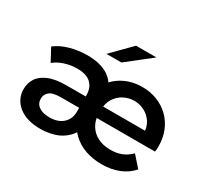

<svg xmlns="http://www.w3.org/2000/svg" viewBox="-149 -969 1290 1202"><g transform="rotate(30 496.5 -368.5)"><path d="M260 7Q158 7 101 -39Q44 -85 44 -158Q44 -200 65.5 -234.5Q87 -269 136 -290Q185 -311 266 -311H420V-229H275Q212 -229 189.5 -208.5Q167 -188 167 -160Q167 -124 194.5 -104Q222 -84 271 -84Q334 -84 369 -116.5Q404 -149 404 -201V-320Q404 -375 371 -405.5Q338 -436 272 -436Q226 -436 182.5 -422Q139 -408 109 -383L60 -474Q103 -507 162.5 -523.5Q222 -540 285 -540Q376 -540 432 -506Q488 -472 508 -406L449 -410Q482 -471 543.5 -505.5Q605 -540 683 -540Q741 -540 790.5 -520.5Q840 -501 877 -465Q914 -429 934.5 -379Q955 -329 955 -269Q955 -257 954.5 -247Q954 -237 952 -229H508V-311H880L834 -284Q835 -336 813 -370Q791 -404 756 -422Q721 -440 682 -440Q644 -440 608.5 -422Q573 -404 550.5 -369Q528 -334 528 -281V-261Q528 -213 550 -176Q572 -139 611.5 -119Q651 -99 704 -99Q749 -99 784 -113Q819 -127 849 -157L917 -80Q880 -37 824.5 -15Q769 7 701 7Q639 7 584.5 -11.5Q530 -30 489 -69Q448 -108 424 -170L499 -169Q485 -101 447.5 -62.5Q410 -24 360.5 -8.5Q311 7 260 7ZM383 -607 518 -744H665L491 -607Z"/></g></svg>

Font: MOST Montserrat SemiBold
Style: Regular
Weight: 600
Designer: Julieta Ulanovsky
Foundry: Julieta Ulanovsky
Version: Version 8.000;March 11, 2024;FontCreator 15.0.0.2926 64-bit